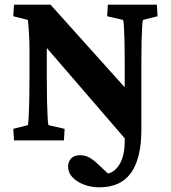

<svg xmlns="http://www.w3.org/2000/svg" viewBox="-20 -593 722 811"><path d="M399.4 198.2Q364.3 198.2 334 186.5Q303.7 174.8 285.6 155.3Q267.6 135.7 267.6 111.3Q267.6 88.9 281.2 75.7Q294.9 62.5 317.4 62.5Q335.9 62.5 352.1 69.8Q368.2 77.1 388.7 95.7L460 162.1L405.3 140.6Q436.5 145.5 459 129.9Q481.4 114.3 494.1 82.5Q506.8 50.8 506.8 4.9V-83L518.6 4.9L126 -450.2H177.7V-254.9Q177.7 -204.1 178.7 -163.1Q179.7 -122.1 181.2 -96.2Q182.6 -70.3 184.6 -64.5L252.9 -48.8L250 0H39.1L36.1 -48.8L97.7 -64.5Q99.6 -70.3 101.1 -96.7Q102.5 -123 103.5 -164.1Q104.5 -205.1 104.5 -254.9V-384.8Q104.5 -415 103 -440.9Q101.6 -466.8 100.1 -485.4Q98.6 -503.9 97.7 -508.8L36.1 -524.4L39.1 -573.2H193.4L545.9 -180.7H506.8V-331.1Q506.8 -381.8 505.9 -419.9Q504.9 -458 503.4 -481.4Q502 -504.9 500 -508.8L432.6 -524.4L435.5 -573.2H642.6L645.5 -524.4L584 -508.8Q582 -504.9 580.6 -482.4Q579.1 -460 578.1 -421.9Q577.1 -383.8 577.1 -331.1V-44.9Q577.1 75.2 533.7 136.7Q490.2 198.2 399.4 198.2Z"/></svg>

Font: Crimson Pro
Style: Bold
Weight: 700
Designer: Jacques Le Bailly
Foundry: Baron von Fonthausen
Version: Version 1.003